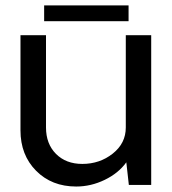

<svg xmlns="http://www.w3.org/2000/svg" viewBox="-20 -679 631 705"><path d="M452.1 -601.1H142.1V-659.2H452.1ZM535.2 -549.8V0H453.1L443.8 -83Q415 -43 364.5 -18.6Q314 5.9 259.8 5.9Q169.9 5.9 112.5 -52Q55.2 -109.9 55.2 -200.2V-549.8H148.9V-210.9Q148.9 -150.9 185.5 -114Q222.2 -77.1 282.2 -77.1Q346.2 -77.1 394 -115Q441.9 -152.8 441.9 -210.9V-549.8Z"/></svg>

Font: Oakes Grotesk
Style: Regular
Weight: 400
Designer: Samuel Oakes
Foundry: Samuel Oakes
Version: Version 1.0 | wf-rip DC20170320